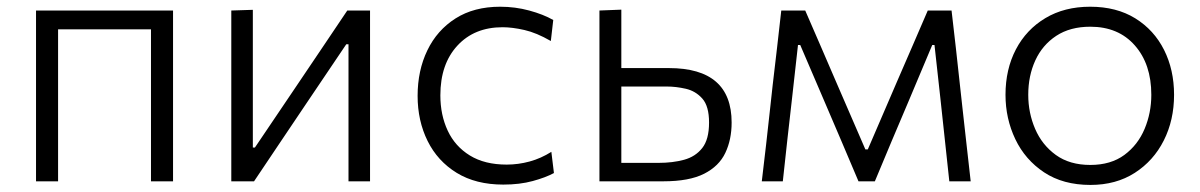

<svg xmlns="http://www.w3.org/2000/svg" viewBox="-20 -526 3480 557"><path d="M84.5 0V-495.5H482V0H418V-441H148.5V0Z M651 0V-495.5L713.5 -497.5V-98H719.5L837 -272Q874.5 -327.5 912.5 -384Q950.5 -440.5 987.5 -495.5H1053.5V0H991V-397.5H984.5L868.5 -225.5Q830.5 -168.5 792.5 -112.5Q754.5 -56 717 0Z M1440 9.5Q1360.5 9.5 1305 -24.5Q1249.5 -58.5 1220.5 -117Q1191.5 -175.5 1191.5 -248Q1191.5 -321.5 1219.8 -380Q1248 -438.5 1301.5 -472.5Q1355 -506.5 1431 -506.5Q1474.5 -506.5 1515.2 -495.5Q1556 -484.5 1585 -468L1578 -407Q1536.5 -431 1501.2 -439Q1466 -447 1438 -447Q1356 -447 1306.8 -393.5Q1257.5 -340 1257.5 -249.5Q1257.5 -192.5 1278.8 -147Q1300 -101.5 1343 -75Q1386 -48.5 1450 -48.5Q1483.5 -48.5 1516.5 -57.5Q1549.5 -66.5 1579.5 -85.5L1587 -24Q1563 -11 1525.5 -0.8Q1488 9.5 1440 9.5Z M1719 0V-495.5L1782.5 -498V-328.5H1920.5Q2102.5 -328.5 2102.5 -170.5Q2102.5 -121 2084.2 -82.5Q2066 -44 2022.8 -22Q1979.5 0 1904.5 0ZM1782.5 -53.5H1890.5Q1931.5 -53.5 1964.5 -62.5Q1997.5 -71.5 2017.2 -96.5Q2037 -121.5 2037 -170.5Q2037 -218 2017.5 -240Q1998 -262 1969.5 -268.5Q1941 -275 1914 -275H1782.5Z M2190 0Q2196.5 -54.5 2202.5 -106.5Q2208 -158.5 2214 -210L2221.5 -278.5Q2228 -332.5 2234.2 -387Q2240.5 -441.5 2246.5 -495.5H2316Q2338 -444.5 2360.5 -393Q2383 -341.5 2404.5 -291L2490.5 -92.5H2497.5L2583 -291Q2605.5 -342.5 2627.5 -393.5Q2649.5 -444.5 2671.5 -495.5H2740.5Q2746.5 -442.5 2753 -387Q2759 -331 2765 -277.5L2772.5 -209.5Q2778 -159 2784 -106.5Q2790 -53.5 2796 0H2734Q2727.5 -59.5 2721 -121Q2714 -182 2708 -241.5L2691 -395.5H2684.5L2615.5 -231.5Q2591 -173.5 2566.5 -116Q2542 -58 2518 0H2470.5Q2446 -58 2421.5 -115.5Q2396.5 -173 2372.5 -230L2301.5 -395.5H2295L2278 -243Q2271 -182 2264.2 -121.2Q2257.5 -60.5 2251 0Z M3143.5 10.5Q3064 10.5 3009 -26Q2954 -62.5 2925.5 -122.2Q2897 -182 2897 -251Q2897 -325 2927.2 -382.8Q2957.5 -440.5 3012.8 -473.5Q3068 -506.5 3142.5 -506.5Q3219 -506.5 3273.5 -472.8Q3328 -439 3357 -381.2Q3386 -323.5 3386 -251Q3386 -177.5 3356.2 -118.5Q3326.5 -59.5 3272 -24.5Q3217.5 10.5 3143.5 10.5ZM3143 -47.5Q3202.5 -47.5 3241.8 -76.5Q3281 -105.5 3300.5 -152Q3320 -198.5 3320 -251Q3320 -340 3272.2 -394.2Q3224.5 -448.5 3143 -448.5Q3084.5 -448.5 3044.2 -422Q3004 -395.5 2983.5 -350.8Q2963 -306 2963 -251Q2963 -198.5 2983 -152Q3003 -105.5 3043 -76.5Q3083 -47.5 3143 -47.5Z"/></svg>

Font: Heraclito Light
Style: Regular
Weight: 300
Designer: Kostas Bartsokas (font) & Cristiano Sobral (main changes)
Foundry: Kostas Bartsokas (font) & Cristiano Sobral (main changes)
Version: Version 1.00;July 8, 2020;FontCreator 13.0.0.2655 64-bit